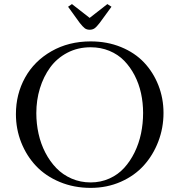

<svg xmlns="http://www.w3.org/2000/svg" viewBox="-20 -914 878 942"><path d="M58.1 -354Q58.1 -452.1 103 -533.2Q147.9 -614.3 232.4 -662.6Q316.9 -710.9 424.8 -710.9Q505.9 -710.9 573.7 -683.1Q641.6 -655.3 686.8 -607.4Q731.9 -559.6 757.1 -495.6Q782.2 -431.6 782.2 -359.9Q782.2 -286.6 756.8 -220Q731.4 -153.3 686 -102.8Q640.6 -52.2 572.8 -22.2Q504.9 7.8 424.8 7.8Q342.8 7.8 273.2 -21.2Q203.6 -50.3 157 -99.6Q110.4 -148.9 84.2 -214.8Q58.1 -280.8 58.1 -354ZM158.2 -358.9Q158.2 -307.1 169.2 -257.6Q180.2 -208 202.6 -164.8Q225.1 -121.6 256.6 -89.1Q288.1 -56.6 331.3 -37.8Q374.5 -19 424.8 -19Q474.1 -19 516.6 -38.1Q559.1 -57.1 589.1 -90.1Q619.1 -123 640.4 -166.5Q661.6 -210 671.9 -259Q682.1 -308.1 682.1 -359.9Q682.1 -409.7 671.9 -456.5Q661.6 -503.4 640.4 -544.4Q619.1 -585.4 589.1 -616.2Q559.1 -647 516.6 -664.6Q474.1 -682.1 424.8 -682.1Q361.8 -682.1 310.5 -655.3Q259.3 -628.4 226.3 -583.3Q193.4 -538.1 175.8 -480.5Q158.2 -422.9 158.2 -358.9ZM314 -880.9 333 -894 419.9 -826.2 506.8 -894 526.9 -880.9 469.2 -801.8Q454.1 -782.2 444.1 -775.1Q434.1 -768.1 419.9 -768.1Q405.8 -768.1 396.2 -775.1Q386.7 -782.2 371.1 -801.8Z"/></svg>

Font: Dehuti Alt
Style: Bold
Weight: 700
Version: Version 1.2